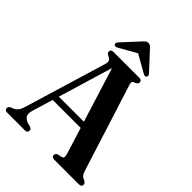

<svg xmlns="http://www.w3.org/2000/svg" viewBox="-246 -1011 1138 1138"><g transform="rotate(45 323.0 -442.0)"><path d="M190 -18.5Q190 0 169.5 0H20Q-0.5 0 -0.5 -18.5Q-0.5 -29 13 -37L30 -43.5Q43.5 -49 54.5 -62.5Q65.5 -76 74.5 -108L227 -613.5Q233 -633.5 228.8 -643.8Q224.5 -654 210 -660Q200 -665 195 -669.5Q190 -674 190 -681.5Q190 -700 211.5 -700H428Q449.5 -700 449.5 -681.5Q449.5 -668.5 430 -660.5Q417.5 -656.5 414.8 -650Q412 -643.5 417 -627L588.5 -86.5Q595 -63.5 603.8 -53.8Q612.5 -44 627 -39Q643 -31.5 643 -18.5Q643 0 622 0H414Q393 0 393 -18.5Q393 -31 409 -37.5L434 -42.5Q444.5 -45 446.8 -53.5Q449 -62 443 -81.5L392.5 -244H158L118.5 -113.5Q109 -82 119.2 -66Q129.5 -50 153 -42.5L175 -37Q190 -31.5 190 -18.5ZM170 -283.5H380L273 -626.5ZM213.5 -737Q197 -726 187.5 -734.5Q184 -737.5 183.5 -744Q183 -750.5 189.5 -757.5L287 -863.5Q296 -873 302.8 -878.8Q309.5 -884.5 320 -884.5Q331 -884.5 338 -879Q345 -873.5 353.5 -863.5L451.5 -757.5Q458 -750.5 457.2 -744.2Q456.5 -738 453 -734.5Q444 -726 427.5 -737L320.5 -797.5Z"/></g></svg>

Font: Fraunces 144pt S050 SemiBold
Style: Regular
Weight: 600
Version: Version 1.000; ttfautohint (v1.8.3)